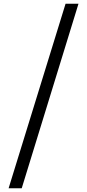

<svg xmlns="http://www.w3.org/2000/svg" viewBox="-20 -824 465 1025"><path d="M26 181 330 -804H399L96 181Z"/></svg>

Font: Noto Serif JP ExtraLight Black
Style: Regular
Weight: 900
Version: Version 2.003-H1;hotconv 1.1.1;makeotfexe 2.6.0